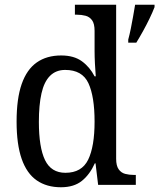

<svg xmlns="http://www.w3.org/2000/svg" viewBox="-20 -780 672 810"><path d="M521 -613Q527 -635 532 -660Q537 -685 541.5 -710.5Q546 -736 550 -760H632V-750Q624 -729 611 -702Q598 -675 583 -648Q568 -621 555 -600H521ZM237 10Q177 10 135 -19Q93 -48 71.5 -109.5Q50 -171 50 -267Q50 -364 71.5 -425.5Q93 -487 135 -516.5Q177 -546 238 -546Q292 -546 325.5 -521.5Q359 -497 379 -458H384Q382 -482 380.5 -511.5Q379 -541 379 -566V-650Q379 -680 368.5 -694.5Q358 -709 341 -713.5Q324 -718 304 -718H296V-760H470V-110Q470 -81 480.5 -66Q491 -51 508 -46.5Q525 -42 545 -42H553V0H394L383 -91H380Q359 -44 325.5 -17Q292 10 237 10ZM256 -51Q325 -51 352 -106.5Q379 -162 379 -267Q379 -373 353 -429Q327 -485 255 -485Q216 -485 191 -460Q166 -435 155 -386Q144 -337 144 -266Q144 -158 170 -104.5Q196 -51 256 -51Z"/></svg>

Font: Noto Serif SemiCondensed
Style: Regular
Weight: 400
Width: 4
Designer: Monotype Design Team
Foundry: Monotype Imaging Inc.
Version: Version 2.013